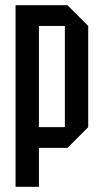

<svg xmlns="http://www.w3.org/2000/svg" viewBox="-20 -720 390 740"><path d="M130 -230H230V-620H130ZM320 -620V-230L240 -150H130V0H40V-700H240Z"/></svg>

Font: Tektur Condensed
Style: Regular
Weight: 400
Width: 3
Designer: Adam Jagosz
Foundry: Adam Jagosz
Version: Version 1.005;gftools[0.9.30]